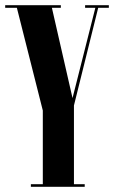

<svg xmlns="http://www.w3.org/2000/svg" viewBox="-25 -720 440 740"><path d="M94 0V-10H140V-294L40 -690H-5V-700H209.5V-690H175L254.5 -342L342.5 -690H303V-700H394.5V-690H353.5L260 -313.5V-10H301.5V0Z"/></svg>

Font: Imbue 100pt
Style: Bold
Weight: 700
Designer: Tyler Finck
Foundry: Etcetera Type Company
Version: Version 1.102; ttfautohint (v1.8.3)